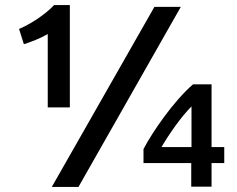

<svg xmlns="http://www.w3.org/2000/svg" viewBox="-20 -728 935 756"><path d="M813 -149H863V-86H813V7H733V-86H545V-141C580 -208 662 -328 740 -396H813ZM184 8 588 -701H692L289 8ZM616 -149H734V-309C693 -268 645 -199 616 -149ZM74 -554 55 -614C96 -631 158 -670 193 -708H255V-305H168V-594C141 -578 103 -563 74 -554Z"/></svg>

Font: Repo Medium
Style: Regular
Weight: 500
Designer: Stefan Peev
Foundry: Context Ltd
Version: Version 1.502